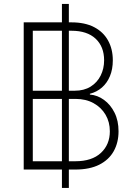

<svg xmlns="http://www.w3.org/2000/svg" viewBox="-20 -838 668 949"><path d="M286.1 90.8V-818.4H320.3V90.8ZM97.2 0V-727.5H333.5Q399.4 -727.5 444.8 -704.1Q490.2 -680.7 513.9 -638.2Q537.6 -595.7 537.6 -540Q537.6 -495.6 523.4 -461.7Q509.3 -427.7 483.9 -405.5Q458.5 -383.3 424.3 -374.5V-370.6Q461.9 -367.7 494.1 -344.2Q526.4 -320.8 546.1 -281.2Q565.9 -241.7 565.9 -189Q565.9 -133.3 542 -90.6Q518.1 -47.9 470.5 -23.9Q422.9 0 352.5 0ZM142.1 -41H352.5Q434.6 -41 478.8 -82.3Q522.9 -123.5 522.9 -189Q522.9 -234.9 501.7 -271Q480.5 -307.1 442.4 -328.1Q404.3 -349.1 354 -349.1H142.1ZM142.1 -389.6H349.1Q395.5 -389.6 428 -409.9Q460.4 -430.2 477.5 -464.4Q494.6 -498.5 494.6 -540Q494.6 -607.4 452.6 -646.7Q410.6 -686 333.5 -686H142.1Z"/></svg>

Font: Inter Tight ExtraLight
Style: Regular
Weight: 250
Designer: Rasmus Andersson
Foundry: rsms
Version: Version 3.004